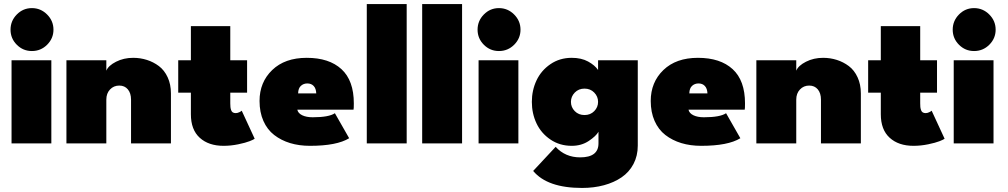

<svg xmlns="http://www.w3.org/2000/svg" viewBox="-20 -708 4976 948"><path d="M137.5 -456Q94 -456 63 -487Q32 -518 32 -561.5Q32 -605 63 -636.5Q94 -668 137.5 -668Q181 -668 212.5 -636.5Q244 -605 244 -561.5Q244 -518.5 212.8 -487.2Q181.5 -456 137.5 -456ZM37 0V-410.5H233.5V0Z M637.5 -422.5Q673 -422.5 705.2 -412.2Q737.5 -402 764.5 -381.8Q791.5 -361.5 807.8 -326.5Q824 -291.5 824 -246.5V0H627V-216Q627 -248 611.2 -266.8Q595.5 -285.5 569 -285.5Q541.5 -285.5 523.2 -266.2Q505 -247 505 -216V0H308V-410.5H505V-359Q515 -384 553 -403.2Q591 -422.5 637.5 -422.5Z M860 -410.5H922.5V-579H1117V-410.5H1200V-250.5H1117V-197.5Q1117 -186.5 1117.8 -179.5Q1118.5 -172.5 1121 -164.8Q1123.5 -157 1129.2 -153.2Q1135 -149.5 1144 -149.5Q1152.5 -149.5 1161.8 -154Q1171 -158.5 1173.5 -161.5L1237.5 -23Q1232 -18.5 1212.2 -10.8Q1192.5 -3 1156.2 4.5Q1120 12 1084 12Q1010 12 966.2 -27.8Q922.5 -67.5 922.5 -144V-250.5H860Z M1448 -166.5Q1451.5 -149 1472 -139Q1492.5 -129 1524 -129Q1604 -129 1633.5 -149L1704 -25.5Q1643 12 1510.5 12Q1457 12 1412.5 -1.5Q1368 -15 1333.8 -41.5Q1299.5 -68 1280.5 -111Q1261.5 -154 1261.5 -209.5Q1261.5 -302 1324 -362.2Q1386.5 -422.5 1494.5 -422.5Q1605 -422.5 1666 -366.5Q1727 -310.5 1727 -197.5Q1727 -171 1725.5 -166.5ZM1541.5 -247Q1540.5 -271 1528.8 -283.5Q1517 -296 1497.5 -296Q1478.5 -296 1465.5 -284Q1452.5 -272 1452 -247Z M1988 0H1791V-688H1988Z M2261.5 0H2064.5V-688H2261.5Z M2443.5 -456Q2400 -456 2369 -487Q2338 -518 2338 -561.5Q2338 -605 2369 -636.5Q2400 -668 2443.5 -668Q2487 -668 2518.5 -636.5Q2550 -605 2550 -561.5Q2550 -518.5 2518.8 -487.2Q2487.5 -456 2443.5 -456ZM2343 0V-410.5H2539.5V0Z M2854 220Q2682.5 220 2612.5 136L2723.5 17Q2771 69 2844.5 69Q2935 69 2935 0V-57.5Q2923 -36 2887 -12Q2851 12 2803 12Q2743.5 12 2697.8 -19Q2652 -50 2629 -98.8Q2606 -147.5 2606 -205Q2606 -262 2629 -311Q2652 -360 2697.8 -391.2Q2743.5 -422.5 2803 -422.5Q2850.5 -422.5 2883.8 -404.2Q2917 -386 2933 -362.5V-410.5H3129V11Q3129 61.5 3107.8 101.8Q3086.5 142 3049.2 167.5Q3012 193 2962.2 206.5Q2912.5 220 2854 220ZM2818 -251Q2799 -231.5 2799 -205Q2799 -178.5 2818 -159.2Q2837 -140 2866 -140Q2895 -140 2914 -159.2Q2933 -178.5 2933 -205Q2933 -231.5 2914 -251Q2895 -270.5 2866 -270.5Q2837 -270.5 2818 -251Z M3379.5 -166.5Q3383 -149 3403.5 -139Q3424 -129 3455.5 -129Q3535.5 -129 3565 -149L3635.5 -25.5Q3574.5 12 3442 12Q3388.5 12 3344 -1.5Q3299.5 -15 3265.2 -41.5Q3231 -68 3212 -111Q3193 -154 3193 -209.5Q3193 -302 3255.5 -362.2Q3318 -422.5 3426 -422.5Q3536.5 -422.5 3597.5 -366.5Q3658.5 -310.5 3658.5 -197.5Q3658.5 -171 3657 -166.5ZM3473 -247Q3472 -271 3460.2 -283.5Q3448.5 -296 3429 -296Q3410 -296 3397 -284Q3384 -272 3383.5 -247Z M4044 -422.5Q4079.5 -422.5 4111.8 -412.2Q4144 -402 4171 -381.8Q4198 -361.5 4214.2 -326.5Q4230.5 -291.5 4230.5 -246.5V0H4033.5V-216Q4033.5 -248 4017.8 -266.8Q4002 -285.5 3975.5 -285.5Q3948 -285.5 3929.8 -266.2Q3911.5 -247 3911.5 -216V0H3714.5V-410.5H3911.5V-359Q3921.5 -384 3959.5 -403.2Q3997.5 -422.5 4044 -422.5Z M4266.5 -410.5H4329V-579H4523.5V-410.5H4606.5V-250.5H4523.5V-197.5Q4523.5 -186.5 4524.2 -179.5Q4525 -172.5 4527.5 -164.8Q4530 -157 4535.8 -153.2Q4541.5 -149.5 4550.5 -149.5Q4559 -149.5 4568.2 -154Q4577.5 -158.5 4580 -161.5L4644 -23Q4638.5 -18.5 4618.8 -10.8Q4599 -3 4562.8 4.5Q4526.5 12 4490.5 12Q4416.5 12 4372.8 -27.8Q4329 -67.5 4329 -144V-250.5H4266.5Z M4789.5 -456Q4746 -456 4715 -487Q4684 -518 4684 -561.5Q4684 -605 4715 -636.5Q4746 -668 4789.5 -668Q4833 -668 4864.5 -636.5Q4896 -605 4896 -561.5Q4896 -518.5 4864.8 -487.2Q4833.5 -456 4789.5 -456ZM4689 0V-410.5H4885.5V0Z"/></svg>

Font: League Spartan Black
Style: Regular
Weight: 900
Foundry: The League of Moveable Type
Version: Version 2.002